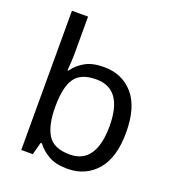

<svg xmlns="http://www.w3.org/2000/svg" viewBox="-139 -868 893 985"><g transform="rotate(20 307.5 -375.0)"><path d="M173 -575Q173 -541 171.5 -511.5Q170 -482 168 -465H173Q196 -499 236 -522Q276 -545 339 -545Q439 -545 499.5 -475.5Q560 -406 560 -268Q560 -130 499 -60Q438 10 339 10Q276 10 236 -13Q196 -36 173 -68H166L148 0H85V-760H173ZM324 -472Q239 -472 206 -423Q173 -374 173 -271V-267Q173 -168 205.5 -115.5Q238 -63 326 -63Q398 -63 433.5 -116Q469 -169 469 -269Q469 -472 324 -472Z"/></g></svg>

Font: Noto Sans Tifinagh Azawagh
Style: Regular
Weight: 400
Designer: JamraPatel
Foundry: JamraPatel LLC
Version: Version 2.006; ttfautohint (v1.8.4.7-5d5b)